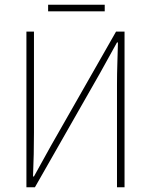

<svg xmlns="http://www.w3.org/2000/svg" viewBox="-20 -794 640 814"><path d="M92 0V-660H124V-232Q124 -186 123 -140Q122 -94 120 -46H124L196 -176L472 -660H508V0H476V-434Q476 -481 477.5 -524.5Q479 -568 480 -614H476L404 -484L128 0ZM184 -746V-774H424V-746Z"/></svg>

Font: Source Code Pro ExtraLight
Style: Regular
Weight: 200
Monospace: yes
Designer: Paul D. Hunt, Teo Tuominen
Foundry: Adobe
Version: Version 1.026;hotconv 1.1.0;makeotfexe 2.6.0